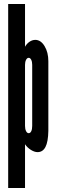

<svg xmlns="http://www.w3.org/2000/svg" viewBox="-20 -755 298 963"><path d="M21 188H105.5V-31.5Q117 -14.5 135 -3.2Q153 8 168.5 8Q194.5 8 208 -17.8Q221.5 -43.5 222.5 -99V-448Q222.5 -492.5 203.5 -523.8Q184.5 -555 157 -555Q142 -555 128 -545.5Q114 -536 105.5 -520.5V-735H21ZM124 -87Q116 -87 110.8 -97.2Q105.5 -107.5 105.5 -123.5V-430Q105.5 -445 110.8 -455Q116 -465 124 -465Q131.5 -465 136.5 -455.2Q141.5 -445.5 141.5 -430V-123.5Q141.5 -107 136.8 -97Q132 -87 124 -87Z"/></svg>

Font: League Gothic SemiCondensed
Style: Regular
Weight: 400
Width: 4
Designer: The League of Moveable Type
Version: Version 1.600; ttfautohint (v1.8.3)